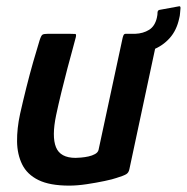

<svg xmlns="http://www.w3.org/2000/svg" viewBox="-20 -578 586 602"><path d="M197 4Q136 4 100.5 -13.5Q65 -31 49.5 -62.5Q34 -94 33.5 -134.5Q33 -175 43 -221Q52 -261 62.5 -303Q73 -345 84 -383.5Q95 -422 104 -451Q109 -467 113.5 -469.5Q118 -472 130 -472H199Q211 -472 216 -471.5Q221 -471 216 -455Q215 -450 208 -425Q201 -400 191.5 -364Q182 -328 172.5 -289Q163 -250 156 -217Q142 -150 155.5 -116.5Q169 -83 217 -83Q223 -83 234.5 -84Q246 -85 257.5 -87.5Q269 -90 278 -95Q287 -100 289 -108L364 -457Q365 -462 367 -467Q369 -472 374 -472H464Q467 -472 471 -470.5Q475 -469 474 -461L386 -49Q384 -37 376 -32Q368 -27 345 -20Q334 -16 308 -10.5Q282 -5 252 -0.5Q222 4 197 4ZM540 -558Q546 -560 546 -553Q545 -544 544.5 -536Q544 -528 542 -521Q534 -483 512 -458.5Q490 -434 459 -422Q428 -410 391 -408Q384 -408 386 -414L397 -466Q398 -472 404 -472Q429 -473 447.5 -484.5Q466 -496 472 -523Q473 -527 473.5 -531.5Q474 -536 474 -540Q475 -546 480 -547Z"/></svg>

Font: Glory SemiBold
Style: Italic
Weight: 600
Italic angle: -12°
Designer: Robert Leuschke
Foundry: Robert Leuschke
Version: Version 1.011